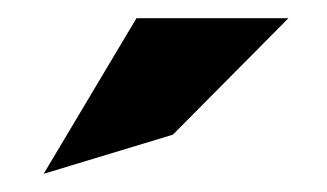

<svg xmlns="http://www.w3.org/2000/svg" viewBox="-20 -772 359 211"><path d="M28 -581 170 -624 297 -752H130Z"/></svg>

Font: Charger Sport
Style: UltExt
Weight: 1000
Designer: Jasper
Foundry: Cannot Into Space Fonts
Version: Version 1.1